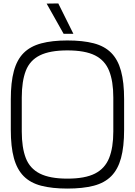

<svg xmlns="http://www.w3.org/2000/svg" viewBox="-20 -1089 787 1120"><path d="M373 11Q284 11 220.5 -5.5Q157 -22 118 -61.5Q79 -101 61 -167Q43 -233 43 -332V-510Q43 -609 61 -675Q79 -741 118 -780Q157 -819 220.5 -836Q284 -853 373 -853Q463 -853 526.5 -836.5Q590 -820 629 -780.5Q668 -741 686 -675Q704 -609 704 -510V-332Q704 -233 686 -167Q668 -101 629 -61.5Q590 -22 526.5 -5.5Q463 11 373 11ZM373 -47Q476 -47 534 -76.5Q592 -106 616.5 -167Q641 -228 641 -322V-520Q641 -615 616.5 -676Q592 -737 534 -766Q476 -795 373 -795Q271 -795 212.5 -766Q154 -737 130.5 -676Q107 -615 107 -520V-322Q107 -228 130.5 -167Q154 -106 212.5 -76.5Q271 -47 373 -47ZM351 -892 252 -1068 320 -1069 408 -892Z"/></svg>

Font: Matangi
Style: Regular
Weight: 400
Designer: Prashant Pant
Foundry: The Graphic Ant
Version: Version 3.002